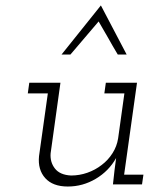

<svg xmlns="http://www.w3.org/2000/svg" viewBox="-20 -680 578 708"><path d="M396.5 0H503.7L508.9 -35.9H437.7L485.2 -375H370.3L364.8 -335.6H438.7L415.6 -169.9Q411 -140.2 394.8 -114.9Q378.7 -89.5 355 -71.7Q331.4 -53.3 302.1 -43Q272.9 -32.8 242 -32.8Q201 -34.8 182.5 -58.6Q164 -82.3 166.7 -114.8L202.9 -375H88L82.5 -335.6H156.4L123.9 -104.2Q118.9 -54.2 146.8 -23.2Q174.7 7.8 230 7.8Q285.2 7.8 333.2 -20.7Q381.2 -49.2 408.2 -97.2L402.3 -52.2ZM352 -660Q316 -615 279.5 -569.5Q243 -524 207 -479H239.8Q266 -509.2 291.8 -540Q317.6 -570.7 343.7 -600.9Q363.1 -568.4 378.9 -540Q394.7 -511.5 414.2 -479H447Q423 -524 399.5 -569.5Q376 -615 352 -660Z"/></svg>

Font: Josefin Slab Thin
Style: Italic
Weight: 100
Italic angle: -12°
Designer: Santiago Orozco
Foundry: Typemade
Version: Version 2.000